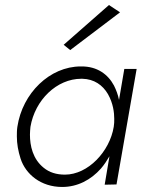

<svg xmlns="http://www.w3.org/2000/svg" viewBox="-20 -734 582 763"><path d="M457 -685 413 -714 233 -556 259 -535ZM474 -460 453 -337C449 -357 442 -376 433 -394C409 -439 366 -470 305 -470C304 -470 302 -470 301 -470C178 -470 69 -364 49 -230C47 -217 47 -204 47 -192C47 -163 52 -134 62 -103C82 -42 142 9 227 9C288 9 341 -19 381 -64C394 -79 405 -96 415 -113L396 0L443 -1L523 -460ZM101 -230C119 -337 206 -421 303 -421C304 -421 306 -421 307 -421C354 -420 388 -396 409 -360C430 -323 434 -286 434 -262C434 -251 434 -241 432 -230C416 -132 330 -40 238 -40C204 -40 176 -49 154 -67C110 -102 99 -155 99 -199C99 -209 100 -219 101 -230Z"/></svg>

Font: Jost Light
Style: Italic
Weight: 300
Italic angle: -5°
Version: Version 3.710